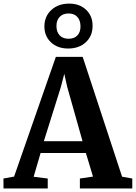

<svg xmlns="http://www.w3.org/2000/svg" viewBox="-36 -1070 772 1090"><path d="M44 -67.5 281 -747H433.5L657 -67L715 -56.5V0H417.5V-56.5L492 -67.5L451.5 -201.5H194.5L155 -66.5L235 -56.5V0H-16L-16.5 -56.5ZM432.5 -268.5 345.5 -577 329 -651 309.5 -576 213 -268.5ZM351 -794.5Q290.5 -794.5 253 -830Q215.5 -865.5 216 -922Q217 -978.5 256.2 -1014Q295.5 -1049.5 357 -1049.5Q416.5 -1049.5 453.5 -1013.8Q490.5 -978 489.5 -922Q489.5 -865.5 451 -830Q412.5 -794.5 351 -794.5ZM353 -850Q385 -850 403 -868.5Q421 -887 421 -919.5Q421 -954 403.2 -973.8Q385.5 -993.5 353.5 -993.5Q321.5 -993.5 303 -974.5Q284.5 -955.5 284.5 -922.5Q284.5 -888.5 302.8 -869.2Q321 -850 353 -850Z"/></svg>

Font: Merriweather 28pt
Style: Bold
Weight: 700
Version: Version 2.100